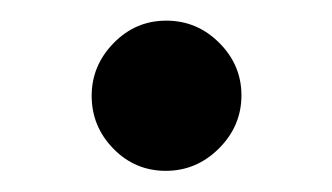

<svg xmlns="http://www.w3.org/2000/svg" viewBox="-20 -145 322 186"><path d="M68.8 -52.2Q68.8 -81.5 90.1 -103.3Q111.3 -125 141.1 -125Q170.9 -125 192.4 -103.5Q213.9 -82 213.9 -52.7Q213.9 -22.9 192.1 -1.2Q170.4 20.5 140.6 20.5Q110.8 20.5 89.8 -1Q68.8 -22.5 68.8 -52.2Z"/></svg>

Font: Elstob 8pt SemiBold
Style: Regular
Weight: 600
Designer: Peter S. Baker
Version: Version 1.015